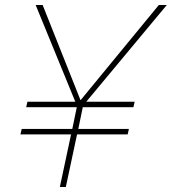

<svg xmlns="http://www.w3.org/2000/svg" viewBox="-20 -750 689 770"><path d="M649 -730H617L303 -348L151 -730H123L282 -342H90L85 -320H288L270 -233H67L62 -211H265L220 0H244L289 -211H492L497 -233H294L312 -320H515L520 -342H326Z"/></svg>

Font: Nacelle Thin
Style: Italic
Weight: 100
Italic angle: -12°
Designer: Sora Sagano
Foundry: Sora Sagano
Version: Version 1.000;FEAKit 1.0